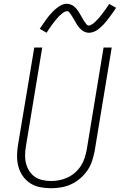

<svg xmlns="http://www.w3.org/2000/svg" viewBox="-20 -986 640 1014"><path d="M250 8Q220 8 191.5 2.5Q163 -3 140 -18Q117 -33 101 -55.5Q85 -78 77.5 -105Q70 -132 70 -161.5Q70 -191 75 -220L161 -735H203L117 -214Q113 -191 112.5 -167.5Q112 -144 117.5 -122.5Q123 -101 135 -82.5Q147 -64 164.5 -52Q182 -40 204.5 -35Q227 -30 250 -30Q272 -30 294.5 -34.5Q317 -39 338 -49Q359 -59 377 -75Q395 -91 407.5 -110.5Q420 -130 427 -152Q434 -174 438 -195L527 -735H570L480 -189Q475 -163 466.5 -136.5Q458 -110 442 -86.5Q426 -63 404 -44Q382 -25 356 -13Q330 -1 303 3.5Q276 8 250 8ZM450 -813Q442 -813 435 -815Q428 -817 421.5 -820.5Q415 -824 410 -828.5Q405 -833 400 -838.5Q395 -844 391 -849.5Q387 -855 383.5 -861Q380 -867 376.5 -873.5Q373 -880 369 -886.5Q365 -893 361 -899.5Q357 -906 353.5 -911Q350 -916 345.5 -921.5Q341 -927 333 -927Q329 -927 324.5 -925Q320 -923 316.5 -921Q313 -919 309 -915.5Q305 -912 300.5 -908Q296 -904 293.5 -902Q291 -900 288.5 -897Q286 -894 283.5 -891Q281 -888 278 -885Q275 -882 272.5 -878.5Q270 -875 267 -871Q264 -867 260.5 -863Q257 -859 254 -854.5Q251 -850 247.5 -845Q244 -840 240.5 -835Q237 -830 233.5 -824.5Q230 -819 226 -813L190 -834Q196 -843 202 -851.5Q208 -860 213.5 -868Q219 -876 224 -883Q229 -890 234 -896.5Q239 -903 244 -908.5Q249 -914 253.5 -919Q258 -924 263 -929Q268 -934 275 -939.5Q282 -945 288 -949.5Q294 -954 301.5 -958Q309 -962 317 -964Q325 -966 333 -966Q341 -966 348 -964Q355 -962 361.5 -958.5Q368 -955 373 -950.5Q378 -946 383 -940.5Q388 -935 392 -929Q396 -923 399.5 -917Q403 -911 406.5 -905Q410 -899 414 -892Q418 -885 421.5 -879Q425 -873 429 -868Q433 -863 437.5 -857Q442 -851 450 -851Q454 -851 458.5 -853.5Q463 -856 466.5 -858Q470 -860 474 -863Q478 -866 482.5 -870.5Q487 -875 489 -877Q491 -879 493.5 -882Q496 -885 499 -887.5Q502 -890 504.5 -893.5Q507 -897 510 -900.5Q513 -904 516 -908Q519 -912 522 -916Q525 -920 528.5 -924.5Q532 -929 535.5 -934Q539 -939 542.5 -944Q546 -949 549.5 -954.5Q553 -960 557 -965L593 -945Q587 -935 581 -926.5Q575 -918 569.5 -910.5Q564 -903 559 -896Q554 -889 548.5 -882.5Q543 -876 538.5 -870Q534 -864 529 -859Q524 -854 519.5 -849.5Q515 -845 508 -839Q501 -833 495 -828.5Q489 -824 481 -820.5Q473 -817 465.5 -815Q458 -813 450 -813Z"/></svg>

Font: Iosevka SS04 XLt Ex Obl
Style: Regular
Weight: 200
Width: 7
Italic angle: -9°
Monospace: yes
Designer: Belleve Invis
Foundry: Belleve Invis
Version: Version 19.0.0; ttfautohint (v1.8.4)